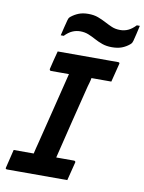

<svg xmlns="http://www.w3.org/2000/svg" viewBox="-100 -1006 809 1075"><g transform="rotate(10 304.5 -468.5)"><path d="M359 0H17Q5 0 9 -11Q15 -37 21.5 -62.5Q28 -88 34 -114H148Q151 -128 155 -144Q159 -160 162 -171Q188 -274 213.5 -378Q239 -482 265 -586H163Q158 -586 156 -589.5Q154 -593 155 -597Q161 -623 167.5 -648.5Q174 -674 181 -700H524Q536 -700 532 -689Q525 -663 519 -637.5Q513 -612 506 -586H393Q391 -573 387 -559.5Q383 -546 380 -535Q354 -430 327.5 -324.5Q301 -219 276 -114H377Q382 -114 384.5 -110.5Q387 -107 385 -103Q378 -77 372 -51.5Q366 -26 359 0ZM504 -879Q528 -879 549 -888.5Q570 -898 592 -921H609Q604 -899 598.5 -874.5Q593 -850 588 -832Q586 -825 583.5 -820.5Q581 -816 574 -810Q555 -794 531.5 -785Q508 -776 475 -776Q444 -776 420 -784.5Q396 -793 375 -804.5Q354 -816 333 -824.5Q312 -833 286 -833Q263 -833 241.5 -823.5Q220 -814 199 -792H182Q187 -814 193 -838Q199 -862 204 -881Q206 -888 208 -892.5Q210 -897 217 -903Q237 -919 260 -928Q283 -937 314 -937Q346 -937 370 -928Q394 -919 414.5 -908Q435 -897 456 -888Q477 -879 504 -879Z"/></g></svg>

Font: Recursive Sn Lnr St SmB
Style: Italic
Weight: 600
Italic angle: -15°
Version: Version 1.079;hotconv 1.0.112;makeotfexe 2.5.65598; ttfautoh